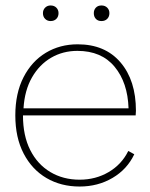

<svg xmlns="http://www.w3.org/2000/svg" viewBox="-20 -672 550 702"><path d="M271 10Q203 10 150 -21Q97 -52 66.5 -110.5Q36 -169 36 -250Q36 -331 66 -389.5Q96 -448 147.5 -479Q199 -510 264 -510Q364 -510 420.5 -444Q477 -378 477 -267Q477 -259 476 -250H58H64Q64 -176 90.5 -123.5Q117 -71 164 -43Q211 -15 271 -15Q330 -15 377.5 -43Q425 -71 449 -120L471 -108Q445 -53 391.5 -21.5Q338 10 271 10ZM66 -276H450Q447 -370 399 -428Q351 -486 263 -486Q210 -486 167 -461Q124 -436 97 -389Q70 -342 66 -276ZM165 -652Q178 -652 186 -644Q194 -636 194 -624Q194 -611 186 -603Q178 -595 165 -595Q153 -595 145 -603Q137 -611 137 -624Q137 -636 145 -644Q153 -652 165 -652ZM351 -652Q364 -652 372 -644Q380 -636 380 -624Q380 -611 372 -603Q364 -595 351 -595Q338 -595 330.5 -603Q323 -611 323 -624Q323 -636 330.5 -644Q338 -652 351 -652Z"/></svg>

Font: Prodigy Sans ExtraLight
Style: Regular
Weight: 200
Designer: Wei Huang
Foundry: Wei Huang
Version: Version 1.003; ttfautohint (v1.8.3)